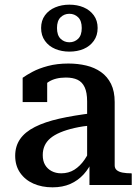

<svg xmlns="http://www.w3.org/2000/svg" viewBox="-20 -792 596 822"><path d="M379 -308 378 -256Q334 -252 299 -244Q264 -236 238 -225Q212 -214 195.5 -200Q179 -186 171 -168Q163 -150 163 -128Q163 -103 173 -86Q183 -69 201 -59.5Q219 -50 242 -50Q274 -50 298.5 -65.5Q323 -81 342 -108.5Q361 -136 375 -174L378 -110Q363 -73 338.5 -46Q314 -19 281 -4.5Q248 10 205 10Q159 10 123 -6Q87 -22 66 -52.5Q45 -83 45 -125Q45 -166 66 -196.5Q87 -227 129.5 -248.5Q172 -270 234 -284Q296 -298 379 -308ZM363 0V-103L353 -104V-358Q353 -396 342.5 -418.5Q332 -441 312 -450.5Q292 -460 262 -460Q217 -460 188 -441.5Q159 -423 141 -397Q138 -409 139.5 -419Q141 -429 147 -437Q153 -445 162 -451Q171 -457 182 -460V-355H77V-459Q92 -470 119 -484.5Q146 -499 185 -509.5Q224 -520 273 -520Q313 -520 349 -511.5Q385 -503 412.5 -483.5Q440 -464 455.5 -432.5Q471 -401 471 -355V-84Q471 -71 480 -63.5Q489 -56 505 -53Q521 -50 542 -50L544 -49V0ZM224 -672Q224 -641 239.5 -626Q255 -611 277 -611Q299 -611 314.5 -626Q330 -641 330 -672Q330 -703 314.5 -718Q299 -733 277 -733Q255 -733 239.5 -718Q224 -703 224 -672ZM398 -672Q398 -640 381.5 -617Q365 -594 338 -582.5Q311 -571 277 -571Q244 -571 216.5 -582.5Q189 -594 172.5 -617Q156 -640 156 -672Q156 -704 172.5 -726.5Q189 -749 216.5 -760.5Q244 -772 277 -772Q311 -772 338 -760.5Q365 -749 381.5 -726.5Q398 -704 398 -672Z"/></svg>

Font: Roboto Serif 36pt Medium
Style: Regular
Weight: 500
Designer: Greg Gazdowicz
Foundry: Commercial Type
Version: Version 1.008